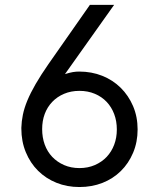

<svg xmlns="http://www.w3.org/2000/svg" viewBox="-20 -747 644 777"><path d="M301.5 9.9Q251.1 9.9 208.5 -7.3Q165.8 -24.5 134.2 -55.8Q102.6 -87 84.5 -130.9Q66.4 -174.7 66.4 -226.9V-230.1Q67.1 -256 72.6 -282.8Q78.1 -309.7 90.7 -340.2Q103.3 -370.7 124.3 -407Q145.2 -443.2 176.1 -487.6L343.8 -727.3H441.8L242.9 -447.1Q262.1 -453.1 274.9 -455.3Q287.6 -457.4 300.4 -457.4Q350.9 -457.4 393.6 -440.3Q436.4 -423.3 468.2 -392Q500 -360.8 518.5 -317.6Q536.9 -274.5 536.9 -223Q536.9 -171.9 518.6 -128.7Q500.4 -85.6 468.9 -54.7Q437.5 -23.8 394.7 -6.9Q351.9 9.9 301.5 9.9ZM301.5 -66.8Q335.6 -66.8 363.8 -79Q392 -91.3 411.8 -112.2Q431.5 -133.2 442.1 -161.4Q452.8 -189.6 452.8 -223Q452.8 -257.1 442.1 -285.3Q431.5 -313.6 411.8 -334.5Q392 -355.5 363.8 -367.4Q335.6 -379.3 301.5 -379.3Q267.4 -379.3 239.3 -367.4Q211.3 -355.5 191.4 -334.7Q171.5 -313.9 161 -285.9Q150.6 -257.8 150.6 -224.4Q150.6 -190.7 161 -161.9Q171.5 -133.2 191.4 -112.2Q211.3 -91.3 239.3 -79Q267.4 -66.8 301.5 -66.8Z"/></svg>

Font: Linik Sans
Style: Regular
Weight: 400
Designer: Rasmus Andersson (font), Marc Monis (original base), Kil Hyung-jin (Pretendard portions), Cristiano Sobral (main changes
Foundry: rsms
Version: Version 3.018;May 31, 2022;FontCreator 14.0.0.2814 64-bit; t